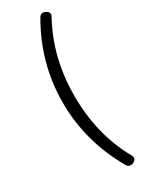

<svg xmlns="http://www.w3.org/2000/svg" viewBox="-254 -855 846 1088"><g transform="rotate(-30 169.0 -311.0)"><path d="M223.6 171.9Q91.8 -55.7 91.8 -310.5Q91.8 -567.4 223.6 -793.9Q238.3 -818.4 264.6 -805.7Q295.9 -792 279.3 -762.7Q168 -560.5 168 -310.5Q168 -58.6 279.3 140.6Q295.9 169.9 265.6 183.6Q238.3 196.3 223.6 171.9Z"/></g></svg>

Font: GenSenMaruGothic TW TTF Regular
Style: Regular
Weight: 400
Version: Version 1.301